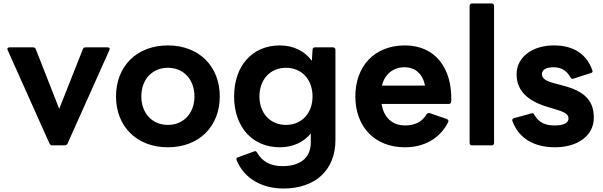

<svg xmlns="http://www.w3.org/2000/svg" viewBox="-20 -795 3452 1099"><path d="M279 37H351C358 37 364 33 367 26L606 -508C611 -517 606 -524 596 -524H470C462 -524 457 -521 454 -513L319 -172L185 -513C182 -521 177 -524 169 -524H35C27 -524 22 -520 22 -515C22 -513 23 -510 24 -508L263 26C266 33 272 37 279 37Z M941 48C1121 48 1238 -73 1238 -243C1238 -414 1121 -535 941 -535C761 -535 644 -414 644 -243C644 -73 761 48 941 48ZM789 -243C789 -340 851 -407 941 -407C1031 -407 1093 -340 1093 -243C1093 -147 1031 -80 941 -80C851 -80 789 -147 789 -243Z M1603 284C1779 284 1900 184 1900 6V-510C1900 -519 1894 -524 1885 -524H1784C1775 -524 1769 -520 1769 -510L1765 -447C1725 -502 1660 -535 1582 -535C1422 -535 1320 -416 1320 -243C1320 -71 1422 48 1582 48C1656 48 1718 19 1759 -31V20C1759 119 1685 156 1598 156C1523 156 1479 126 1452 79C1449 74 1445 70 1440 70C1438 70 1436 71 1434 72L1343 105C1337 107 1333 111 1333 116C1333 118 1334 120 1335 123C1379 230 1483 284 1603 284ZM1465 -243C1465 -340 1527 -407 1617 -407C1707 -407 1769 -340 1769 -243C1769 -147 1707 -80 1617 -80C1527 -80 1465 -147 1465 -243Z M2298 48C2402 48 2495 3 2545 -95C2549 -104 2546 -110 2537 -114L2441 -147C2433 -149 2427 -148 2422 -141C2396 -98 2356 -77 2299 -77C2224 -77 2177 -123 2164 -200H2548C2557 -200 2562 -205 2563 -214C2569 -407 2470 -535 2298 -535C2121 -535 2014 -414 2014 -243C2014 -73 2121 48 2298 48ZM2413 -305H2166C2183 -372 2231 -410 2297 -410C2357 -410 2400 -371 2413 -305Z M2682 37H2794C2803 37 2808 32 2808 23V-761C2808 -770 2803 -775 2794 -775H2682C2673 -775 2668 -770 2668 -761V23C2668 32 2673 37 2682 37Z M3157 48C3286 48 3379 -18 3379 -121C3379 -214 3333 -273 3195 -307L3169 -314C3107 -329 3082 -344 3082 -370C3082 -399 3112 -410 3148 -410C3196 -410 3225 -388 3245 -353C3248 -347 3252 -344 3257 -344C3259 -344 3261 -344 3263 -345L3362 -377C3368 -378 3372 -382 3372 -387C3372 -389 3371 -392 3370 -394C3336 -489 3259 -535 3151 -535C3024 -535 2937 -466 2937 -370C2937 -284 2989 -218 3124 -180L3151 -172C3210 -155 3234 -142 3234 -118C3234 -86 3199 -77 3152 -77C3104 -77 3065 -92 3039 -137C3037 -143 3032 -147 3026 -147L3022 -146L2923 -119C2916 -117 2912 -113 2912 -107C2912 -105 2912 -104 2913 -102C2949 -4 3035 48 3157 48Z"/></svg>

Font: LINE Seed JP_OTF Bold
Style: Regular
Weight: 700
Designer: LINE & Fontrix & Fontworks
Version: Version 1.009